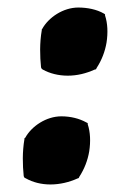

<svg xmlns="http://www.w3.org/2000/svg" viewBox="-20 -490 305 510"><path d="M45 -121C39 -86 40 -52 43 -22L45 -18L49 -16C67 -6 89 0 114 0C139 0 164 -6 186 -16L189 -17L191 -21C204 -41 213 -64 217 -88C221 -114 220 -139 213 -160V-163L209 -165C191 -175 168 -181 143 -181C103 -181 64 -155 47 -124L45 -123ZM91 -410C85 -375 86 -341 89 -311L91 -307L94 -305C112 -295 135 -289 160 -289C185 -289 209 -295 231 -305L235 -306L237 -310C250 -330 259 -353 263 -377C267 -403 266 -428 259 -449V-452L256 -454C237 -465 212 -470 188 -470C148 -470 109 -444 92 -413L91 -412Z"/></svg>

Font: Rabbid Highway Sign IV
Style: BlkObl
Weight: 400
Foundry: Cannot Into Space Fonts
Version: Version 0.277